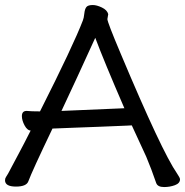

<svg xmlns="http://www.w3.org/2000/svg" viewBox="-27 -737 744 772"><path d="M220.2 -291 473.1 -301.8Q391.1 -491.2 356 -585Q277.8 -413.1 220.2 -291ZM632.8 15.1Q606.9 15.1 601.1 -1Q582 -57.1 561 -106.9L502.9 -232.9L483.9 -231.9Q423.8 -229 366.9 -227.1Q310.1 -225.1 273.4 -223.6Q236.8 -222.2 212.9 -221.2Q189 -220.2 187 -220.2H184.1Q101.1 -46.9 86.9 -7.8Q79.1 13.2 37.1 13.2Q-6.8 13.2 -6.8 -12.2Q-6.8 -20 -2.4 -26.1Q2 -32.2 5.9 -39.6Q9.8 -46.9 19.3 -64.9Q28.8 -83 48.3 -119.4Q67.9 -155.8 96.2 -211.9H98.1Q83 -211.9 72 -232.4Q61 -252.9 61 -270Q61 -291 80.1 -291Q98.1 -289.1 133.8 -289.1Q268.1 -555.2 306.2 -654.8Q310.1 -664.1 312 -682.6Q314 -701.2 320.6 -709Q327.1 -716.8 346.2 -716.8Q361.8 -716.8 382.8 -706.8Q403.8 -696.8 408.2 -680.2L404.8 -660.2Q404.8 -647.9 458 -522Q624 -127 685.1 -39.1Q696.8 -22 696.8 -16.1Q696.8 0 676.3 7.6Q655.8 15.1 632.8 15.1Z"/></svg>

Font: LXGW WenKai Screen
Style: Regular
Weight: 400
Designer: LXGW / Fontworks Inc.
Foundry: LXGW / Fontworks Inc.
Version: Version 1.510;January 18,2025